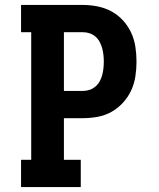

<svg xmlns="http://www.w3.org/2000/svg" viewBox="-20 -755 640 775"><path d="M65 0V-110H106V-625H65V-735H315Q345 -735 374.5 -729Q404 -723 430 -709Q456 -695 476.5 -672.5Q497 -650 509.5 -623Q522 -596 526.5 -566Q531 -536 531 -506Q531 -477 526.5 -447Q522 -417 509.5 -390Q497 -363 476.5 -340.5Q456 -318 430 -303.5Q404 -289 374.5 -283.5Q345 -278 315 -278H238V-110H306V0ZM315 -388Q329 -388 342 -392.5Q355 -397 365.5 -406Q376 -415 382.5 -427Q389 -439 392.5 -452Q396 -465 397.5 -479Q399 -493 399 -506Q399 -520 397.5 -533.5Q396 -547 392.5 -560Q389 -573 382.5 -585.5Q376 -598 365.5 -607Q355 -616 342 -620.5Q329 -625 315 -625H238V-388Z"/></svg>

Font: Iosevka Curly Slab XBdEx
Style: Regular
Weight: 800
Width: 7
Monospace: yes
Designer: Belleve Invis
Foundry: Belleve Invis
Version: Version 11.0.0; ttfautohint (v1.8.3)